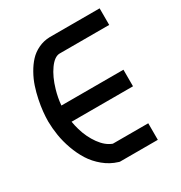

<svg xmlns="http://www.w3.org/2000/svg" viewBox="-165 -822 889 941"><g transform="rotate(-30 279.5 -351.5)"><path d="M457 -1H242.2L235.8 -2.9Q193.8 -15.6 159.2 -44.2Q124.5 -72.8 102.3 -108.2Q80.1 -143.6 64.9 -186Q49.8 -228.5 43.5 -268.3Q37.1 -308.1 36.6 -346.2Q36.6 -372.1 39.6 -401.6Q42.5 -431.2 49.6 -465.6Q56.6 -500 67.4 -532.5Q78.1 -564.9 95.5 -595.7Q112.8 -626.5 134 -649.4Q155.3 -672.4 185.1 -686.5Q214.8 -700.7 249.5 -701.7H532.2V-607.9H251Q222.2 -606.9 193.6 -566.9Q165 -526.9 147.5 -466.3Q135.3 -424.3 131.8 -382.8H482.9V-289.1H135.3Q139.2 -265.6 146 -242.2Q161.1 -189.9 190.7 -148.9Q220.2 -107.9 256.8 -94.7H457Z"/></g></svg>

Font: GokturkKurgu
Style: Regular
Weight: 400
Designer: facebook.com/biligbitig
Foundry: facebook.com/biligbitig
Version: Version 1.0